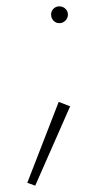

<svg xmlns="http://www.w3.org/2000/svg" viewBox="-20 -421 335 605"><path d="M165 -100 201 -86 91 164 66 155ZM148.5 -356Q141 -364 141 -375Q141 -386 148.5 -393.5Q156 -401 167 -401Q178 -401 186 -393.5Q194 -386 194 -375Q194 -364 186 -356Q178 -348 167 -348Q156 -348 148.5 -356Z"/></svg>

Font: Renner
Style: Thin
Weight: 200
Version: Version 003.000 ; ttfautohint (v0.97) -l 8 -r 50 -G 200 -x 1